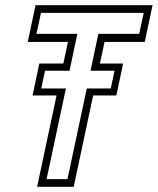

<svg xmlns="http://www.w3.org/2000/svg" viewBox="-20 -720 608 740"><path d="M123 0 198 -352H105.5L131.5 -475H224L242 -558.5H87L117 -700H568L538 -558.5H383L365 -475H454.5L428.5 -352H339L264 0ZM159.5 -29.5H240L314.5 -379H407L421.5 -447.5H329L359 -589.5H516.5L534 -670.5H138L120.5 -589.5H278L248 -447.5H153.5L139 -379H234Z"/></svg>

Font: Tourney Thin Light
Style: Italic
Weight: 300
Italic angle: -12°
Version: Version 1.015